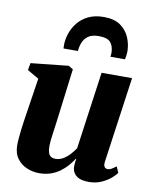

<svg xmlns="http://www.w3.org/2000/svg" viewBox="-92 -901 785 980"><g transform="rotate(10 301.0 -411.0)"><path d="M177.5 10.5Q146 10.5 115.5 -2Q85 -14.5 64.8 -41Q44.5 -67.5 44 -110Q44 -127 45.8 -147.8Q47.5 -168.5 50.2 -191.2Q53 -214 56.5 -237.5Q60 -261 63.5 -283.5L91 -463.5L31.5 -498L38 -535L232.5 -555.5L256.5 -541.5L224.5 -287.5Q222 -266 218.8 -243.5Q215.5 -221 212.8 -200.2Q210 -179.5 208.2 -162.8Q206.5 -146 206.5 -136.5Q206.5 -115 210.8 -101.8Q215 -88.5 224.2 -82.2Q233.5 -76 249 -76Q268.5 -76 287 -86.8Q305.5 -97.5 321 -114.2Q336.5 -131 348 -148.5L404 -549.5H562L499.5 -105.5Q497 -87 503 -78.8Q509 -70.5 519 -70.5Q528 -70.5 537.2 -75.2Q546.5 -80 563 -92.5L576.5 -61Q569 -49.5 549.8 -32.8Q530.5 -16 501.5 -2.8Q472.5 10.5 435.5 10.5Q395 10.5 374.2 -4.2Q353.5 -19 349.5 -44.5Q349 -48.5 349 -54Q349 -59.5 349.5 -66.2Q350 -73 351 -80.2Q352 -87.5 353 -94L351 -95Q339 -76 322.8 -57.2Q306.5 -38.5 285.2 -23Q264 -7.5 237.5 1.5Q211 10.5 177.5 10.5ZM191 -638Q191 -642.5 190.8 -646.5Q190.5 -650.5 190.5 -656Q190.5 -685 200.8 -715.8Q211 -746.5 232.2 -773Q253.5 -799.5 286.8 -815.8Q320 -832 367 -832Q421.5 -832 453.8 -808.8Q486 -785.5 500.5 -750.2Q515 -715 515 -678Q514.5 -666 513 -656Q511.5 -646 509.5 -638H434Q435 -643 435.5 -648.2Q436 -653.5 436 -660Q435.5 -692 419.5 -711.8Q403.5 -731.5 357.5 -731.5Q322.5 -731.5 303 -717.2Q283.5 -703 275.2 -681.2Q267 -659.5 266 -638Z"/></g></svg>

Font: Merriweather 48pt Black
Style: Italic
Weight: 900
Italic angle: -7.8°
Version: Version 2.101